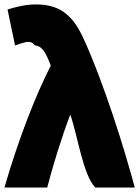

<svg xmlns="http://www.w3.org/2000/svg" viewBox="-42 -821 628 866"><path d="M275 -304C234 -197 194 -65 171 25H-22C40 -189 116 -386 187 -525C165 -582 150 -613 116 -616C103 -631 94 -634 74 -631C61 -628 46 -623 26 -616L-8 -778C26 -789 72 -801 120 -801C223 -801 283 -758 333 -651C428 -444 521 -143 566 25H388C332 -32 308 -212 275 -304Z"/></svg>

Font: Repo Black
Style: Regular
Weight: 900
Designer: Stefan Peev
Foundry: Context Ltd
Version: Version 1.502